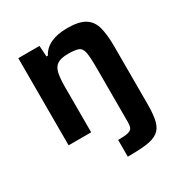

<svg xmlns="http://www.w3.org/2000/svg" viewBox="-167 -645 927 973"><g transform="rotate(-30 296.5 -159.0)"><path d="M302 200V102Q343 102 361.5 97Q380 92 385 80Q390 68 390 48V-270Q390 -332 384.5 -360Q379 -388 360 -395.5Q341 -403 300 -403Q257 -403 236.5 -389Q216 -375 209.5 -344.5Q203 -314 203 -264V0H71V-510H195L199 -446H207Q245 -518 362 -518Q431 -518 465.5 -495.5Q500 -473 511 -428.5Q522 -384 522 -319V20Q522 82 512.5 118Q503 154 478.5 171.5Q454 189 411 194.5Q368 200 302 200Z"/></g></svg>

Font: Saira SemiBold
Style: Regular
Weight: 600
Designer: Hector Gatti with collaboration of the Omnibus-Type team
Foundry: Omnibus-Type
Version: Version 1.100; ttfautohint (v1.8.3)